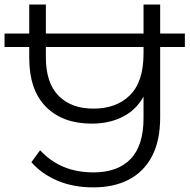

<svg xmlns="http://www.w3.org/2000/svg" viewBox="-31 -720 834 845"><path d="M380.1 104.7Q291.6 104.7 222.3 75.3Q153 46 107.1 -6.2L145.4 -58.7Q190.5 -10.1 248.9 14.3Q307.2 38.7 380.6 38.7Q487.1 38.7 543.9 -20.4Q600.7 -79.5 600.7 -200.8V-350.4L622.5 -342.7Q592 -256.5 527.1 -216.2Q462.2 -175.9 372.9 -175.9Q244.4 -175.9 171 -250.2Q97.7 -324.4 97.7 -464.8V-700H170.9V-467.5Q170.9 -355.1 226.8 -298.5Q282.7 -241.9 380.1 -241.9Q481.6 -241.9 541.1 -301.2Q600.7 -360.5 600.7 -484.1V-700H673.9V-203.2Q673.9 -101.4 638.3 -33Q602.7 35.3 536.8 70Q470.9 104.7 380.1 104.7ZM-11 -513.1V-572.4H782.6V-513.1Z"/></svg>

Font: Montserrat Alternates Thin
Style: Regular
Weight: 100
Designer: Julieta Ulanovsky
Foundry: Julieta Ulanovsky
Version: Version 9.000